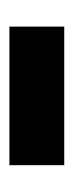

<svg xmlns="http://www.w3.org/2000/svg" viewBox="106 -495 156 408"><g transform="rotate(-90 184.0 -291.0)"><path d="M331.5 -349V-232.5H37V-349Z"/></g></svg>

Font: Hepta Slab ExtraLight
Style: Bold
Weight: 700
Version: Version 1.102